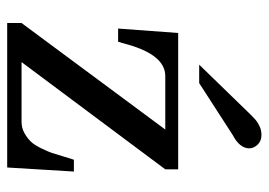

<svg xmlns="http://www.w3.org/2000/svg" viewBox="-124 -606 730 521"><g transform="rotate(90 240.5 -345.0)"><path d="M331 -429H186Q125 -429 96 -311Q95 -309 94.5 -307.5Q94 -306 93.5 -304Q93 -302 93 -301H57L69 -464H439V-429L148 -39H310Q327 -39 341 -47Q355 -55 364 -64.5Q373 -74 382 -92.5Q391 -111 394.5 -121.5Q398 -132 404.5 -154Q411 -176 413 -181H445L434 0H42V-39ZM155 -521 289 -659Q301 -671 306.5 -675.5Q312 -680 322.5 -685Q333 -690 346 -690Q362 -690 372 -679.5Q382 -669 382 -657Q382 -631 346 -612L205 -521Q205 -521 155 -521Z"/></g></svg>

Font: Academico
Style: Regular
Weight: 400
Foundry: Steinberg Media Technologies GmbH
Version: Version 0.902